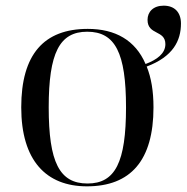

<svg xmlns="http://www.w3.org/2000/svg" viewBox="-20 -648 659 678"><path d="M287 10C441 10 522 -81 522 -269C522 -326 514 -374 498 -413C591 -448 619 -504 619 -565C619 -605 596 -628 558 -628C521 -628 501 -606 501 -578C501 -523 564 -543 564 -492C564 -459 534 -437 494 -422C458 -506 387 -546 290 -546C135 -546 55 -456 55 -269C55 -81 143 10 287 10ZM289 0C190 0 152 -75 152 -269C152 -461 190 -536 288 -536C387 -536 425 -461 425 -269C425 -75 387 0 289 0Z"/></svg>

Font: Noto Serif Display
Style: Regular
Weight: 400
Designer: Monotype Design Team
Foundry: Monotype Imaging Inc.
Version: Version 2.009